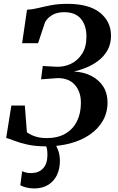

<svg xmlns="http://www.w3.org/2000/svg" viewBox="-20 -772 627 1024"><path d="M227 8.5Q169.5 8.5 128.2 -0.5Q87 -9.5 59 -20.5Q31 -31.5 13 -36.5L40.5 -209H112.5L123.5 -66Q136 -58 150.5 -51Q165 -44 184.2 -39.8Q203.5 -35.5 229 -35.5Q288 -35.5 328.8 -59.2Q369.5 -83 390.5 -125.5Q411.5 -168 411.5 -223.5Q411.5 -282.5 379.5 -319Q347.5 -355.5 288.5 -355.5L199 -349L208 -420L282.5 -416Q321.5 -414.5 357.8 -431.5Q394 -448.5 417.5 -484.8Q441 -521 441 -577Q441 -637 411.2 -672Q381.5 -707 323 -707Q284 -707 258.8 -692Q233.5 -677 220.5 -654L183 -541.5H98L124 -720Q153 -721.5 184 -729.2Q215 -737 252.8 -744.2Q290.5 -751.5 339 -751.5Q455 -751.5 513.5 -704.2Q572 -657 572 -581.5Q572 -537 553.2 -504Q534.5 -471 504.5 -448.2Q474.5 -425.5 440 -411.5Q405.5 -397.5 374.5 -390.5Q427 -388 467.5 -367Q508 -346 530.8 -310.2Q553.5 -274.5 553.5 -226Q553.5 -171 528.2 -127.5Q503 -84 458.2 -53.5Q413.5 -23 354.2 -7.2Q295 8.5 227 8.5ZM243.5 -15 267.5 -13Q280 2.5 289.8 28.5Q299.5 54.5 299.5 86Q299.5 130 283 163Q266.5 196 235.8 214.5Q205 233 162 233Q141.5 233 121.2 228.2Q101 223.5 88.5 215.5L98 141Q105.5 145 118.8 148.2Q132 151.5 147.5 151Q187 150.5 209.8 126Q232.5 101.5 233 55Q233.5 30.5 228.2 14.2Q223 -2 218 -13Z"/></svg>

Font: Merriweather 72pt SemiBold
Style: Italic
Weight: 600
Italic angle: -7.8°
Version: Version 2.101